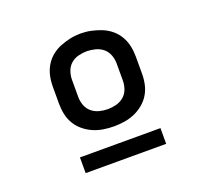

<svg xmlns="http://www.w3.org/2000/svg" viewBox="-95 -808 789 735"><g transform="rotate(-20 300.0 -440.5)"><path d="M300 -317Q278 -317 256.5 -320.5Q235 -324 215.5 -332.5Q196 -341 179 -355Q162 -369 151 -387.5Q140 -406 135.5 -427Q131 -448 131 -470V-540Q131 -562 135.5 -583Q140 -604 151 -623Q162 -642 179 -656Q196 -670 216 -678Q236 -686 257 -690.5Q278 -695 300 -695Q322 -695 343 -690.5Q364 -686 384 -678Q404 -670 421 -656Q438 -642 449 -623Q460 -604 464.5 -583Q469 -562 469 -540V-470Q469 -448 464.5 -427Q460 -406 449 -387.5Q438 -369 421 -355Q404 -341 384.5 -332.5Q365 -324 343.5 -320.5Q322 -317 300 -317ZM300 -387Q317 -387 334.5 -391.5Q352 -396 365.5 -407.5Q379 -419 385 -436Q391 -453 391 -470V-540Q391 -558 384.5 -575Q378 -592 364.5 -603Q351 -614 333.5 -618.5Q316 -623 299 -623Q282 -623 264.5 -618.5Q247 -614 234 -602.5Q221 -591 215 -574Q209 -557 209 -540V-470Q209 -453 215 -436Q221 -419 234.5 -407.5Q248 -396 265.5 -391.5Q283 -387 300 -387ZM136 -186V-250H464V-186Z"/></g></svg>

Font: Zed Mono Extended
Style: Regular
Weight: 400
Width: 7
Monospace: yes
Designer: Belleve Invis
Foundry: Belleve Invis
Version: Version 1.0.0; ttfautohint (v1.8.4)